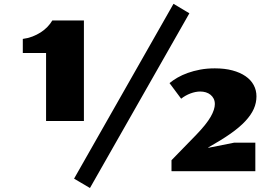

<svg xmlns="http://www.w3.org/2000/svg" viewBox="-20 -884 1441 991"><path d="M875.5 -864.3 957.5 -815.4 444.3 86.4 362.3 38.1ZM217.8 -610.4H97.7V-683.1Q124 -686.5 147 -695.3Q169.9 -704.1 189.5 -716.6Q209 -729 224.4 -744.9Q239.7 -760.7 250 -778.3H413.1V-259.3H217.8ZM865.2 -57.1 992.2 -187.5Q1019 -215.3 1037.6 -238.5Q1056.2 -261.7 1067.4 -281.2Q1078.6 -300.8 1083.7 -317.1Q1088.9 -333.5 1088.9 -346.7Q1088.9 -362.8 1082.8 -374.8Q1076.7 -386.7 1066.4 -395Q1056.2 -403.3 1042.5 -407.5Q1028.8 -411.6 1013.7 -411.6Q989.3 -411.6 962.9 -401.6Q936.5 -391.6 915 -374.5L855 -455.1Q872.6 -469.7 896.2 -483.4Q919.9 -497.1 949.2 -507.6Q978.5 -518.1 1013.4 -524.7Q1048.3 -531.2 1088.9 -531.2Q1140.1 -531.2 1179.9 -520.5Q1219.7 -509.8 1247.3 -490.7Q1274.9 -471.7 1289.3 -445.1Q1303.7 -418.5 1303.7 -386.7Q1303.7 -353 1289.8 -321.8Q1275.9 -290.5 1246.3 -258.8Q1216.8 -227.1 1170.2 -194.3Q1123.5 -161.6 1058.6 -125L1052.7 -120.6L1188 -147.5H1297.9V-0.5H866.2L866.7 -1L865.2 -0.5Z"/></svg>

Font: Poller One
Style: Regular
Weight: 400
Designer: Yvonne Schttler
Foundry: Yvonne Schttler
Version: Version 1.002